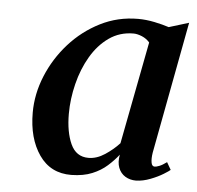

<svg xmlns="http://www.w3.org/2000/svg" viewBox="-40 -842 533 519"><g transform="rotate(5 226.5 -582.0)"><path d="M385.5 -442.5Q383 -426.5 384.8 -416Q386.5 -405.5 394 -405.5Q398.5 -405.5 406.8 -408.8Q415 -412 426.5 -420.5L438 -400.5Q435 -397.5 420.5 -388.5Q406 -379.5 386 -371.8Q366 -364 347 -363.5Q330.5 -363.5 317.8 -371.2Q305 -379 299.2 -394Q293.5 -409 297.5 -429.5Q285 -413.5 268.2 -398.5Q251.5 -383.5 228 -373.8Q204.5 -364 171.5 -363.5Q115 -363 84 -407.8Q53 -452.5 53 -522.5Q53 -573 73.2 -622.2Q93.5 -671.5 129.2 -711.5Q165 -751.5 212.5 -775.5Q260 -799.5 315 -799.5Q336.5 -799.5 359.5 -794.8Q382.5 -790 399 -784.5L453 -801ZM350 -738.5Q341.5 -748.5 328.8 -753.8Q316 -759 306 -759Q268.5 -759 239.5 -738.5Q210.5 -718 190.8 -684.2Q171 -650.5 160.8 -609.2Q150.5 -568 150.5 -527.5Q150.5 -478.5 165.2 -446Q180 -413.5 213.5 -413.5Q236 -413.5 258.2 -428.2Q280.5 -443 296.5 -460.5Z"/></g></svg>

Font: Merriweather 48pt Medium
Style: Italic
Weight: 500
Italic angle: -7.8°
Version: Version 2.101